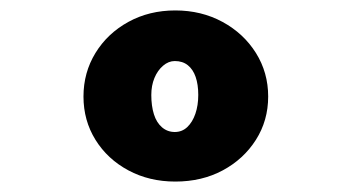

<svg xmlns="http://www.w3.org/2000/svg" viewBox="-20 -741 674 368"><path d="M316 -393Q266 -393 226 -414.5Q186 -436 163 -473Q140 -510 140 -556Q140 -602 163 -639.5Q186 -677 226 -699Q266 -721 316 -721Q366 -721 406.5 -699Q447 -677 470.5 -639.5Q494 -602 494 -556Q494 -510 470.5 -473Q447 -436 407 -414.5Q367 -393 316 -393ZM315 -488Q329 -488 339 -497.5Q349 -507 354.5 -523Q360 -539 360 -559Q360 -579 355 -593.5Q350 -608 340 -616Q330 -624 315 -624Q303 -624 292.5 -615Q282 -606 276 -591.5Q270 -577 270 -559Q270 -538 275 -522Q280 -506 290.5 -497Q301 -488 315 -488Z"/></svg>

Font: Lexend Zetta Black
Style: Regular
Weight: 900
Designer: Bonnie Shaver-Troup, Thomas Jockin
Foundry: Lexend
Version: Version 1.007